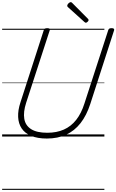

<svg xmlns="http://www.w3.org/2000/svg" viewBox="-20 -1279 1090 1799"><path d="M419 19Q332 19 273 -5.5Q214 -30 183.5 -75Q153 -120 150 -183Q147 -246 172 -321L390 -996Q393 -1006 400 -1010.5Q407 -1015 423 -1015Q437 -1015 443.5 -1010.5Q450 -1006 446 -995L225 -316Q197 -229 207.5 -166Q218 -103 271.5 -69Q325 -35 423 -35Q511 -35 578.5 -65Q646 -95 694 -156Q742 -217 771 -309L994 -996Q997 -1006 1003.5 -1010.5Q1010 -1015 1026 -1015Q1055 -1015 1049 -995L826 -305Q791 -197 734.5 -125Q678 -53 599.5 -17Q521 19 419 19ZM784 -1066Q781 -1066 778 -1068Q775 -1070 771 -1073L618 -1211Q613 -1215 611.5 -1218Q610 -1221 610 -1226Q610 -1232 615.5 -1240Q621 -1248 629 -1253.5Q637 -1259 644 -1259Q648 -1259 651 -1256.5Q654 -1254 658 -1250L804 -1103Q808 -1099 809 -1096Q810 -1093 810 -1090Q810 -1084 801 -1075Q792 -1066 784 -1066ZM0 490H958V500H0ZM0 -20H958V0H0ZM0 -505H958V-500H0ZM0 -1010H958V-1000H0Z"/></svg>

Font: Playwrite AU TAS Guides
Style: Regular
Weight: 400
Designer: Veronika Burian, José Scaglione
Foundry: TypeTogether
Version: Version 1.003